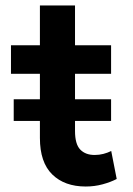

<svg xmlns="http://www.w3.org/2000/svg" viewBox="-20 -665 486 700"><path d="M292.5 15Q215.5 15 170.5 -29Q125.5 -73 125.5 -162V-645H253.5V-500H385V-396H253.5V-187.5Q253.5 -139.5 272.5 -119.8Q291.5 -100 325 -100Q342 -100 357.2 -104Q372.5 -108 385.5 -114.5L405.5 -12.5Q383.5 -1 354 7Q324.5 15 292.5 15ZM20 -396V-500H140V-396ZM30 -224V-303H385V-224Z"/></svg>

Font: Geologica Cursive Medium
Style: Regular
Weight: 500
Designer: Sindre Bremnes, Frode Helland
Foundry: Monokrom Skriftforlag AS
Version: Version 1.010;gftools[0.9.28]